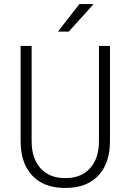

<svg xmlns="http://www.w3.org/2000/svg" viewBox="-20 -911 640 941"><path d="M297 10Q195 10 138 -50.5Q81 -111 81 -220V-686H135V-220Q135 -135 178.5 -86.5Q222 -38 300 -38Q378 -38 421.5 -86.5Q465 -135 465 -220V-686H519V-220Q519 -111 462 -50.5Q405 10 303 10ZM264 -756 369 -891H436V-888L317 -756Z"/></svg>

Font: Chivo Mono Thin
Style: Regular
Weight: 250
Designer: Hector Gatti
Foundry: Omnibus-Type
Version: Version 1.008